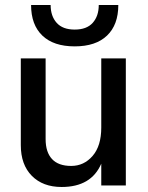

<svg xmlns="http://www.w3.org/2000/svg" viewBox="-20 -740 591 766"><path d="M384 -507H482V0H384V-87Q344 6 226 6Q151 6 107 -38.5Q63 -83 63 -161V-507H162V-185Q162 -133 187.5 -105.5Q213 -78 264 -78Q315 -78 349.5 -118Q384 -158 384 -231ZM374 -720H452Q452 -641 407 -598Q362 -555 278 -555Q194 -555 149 -598Q104 -641 104 -720H182Q182 -676 206 -649Q230 -622 278 -622Q326 -622 350 -649Q374 -676 374 -720Z"/></svg>

Font: Hind Medium
Style: Regular
Weight: 500
Designer: Manushi Parikh, Satya Rajpurohit
Foundry: Indian Type Foundry
Version: Version 1.201;PS 1.0;hotconv 1.0.78;makeotf.lib2.5.61930; tt